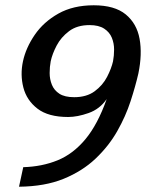

<svg xmlns="http://www.w3.org/2000/svg" viewBox="-20 -630 557 727"><path d="M504 -352Q493 -304 474.5 -247Q456 -190 424 -133.5Q392 -77 342 -29.5Q292 18 221 47Q150 76 52 77L68 3Q139 1 198 -23Q257 -47 303.5 -103Q350 -159 384 -255Q358 -217 315.5 -202Q273 -187 238 -187Q163 -187 122 -218.5Q81 -250 68.5 -298.5Q56 -347 67 -398Q78 -449 111.5 -498Q145 -547 201 -578.5Q257 -610 335 -610Q414 -610 456 -575.5Q498 -541 508.5 -483Q519 -425 504 -352ZM408 -398Q412 -419 412 -442.5Q412 -466 403.5 -487Q395 -508 374.5 -521.5Q354 -535 319 -535Q272 -535 241.5 -512Q211 -489 194.5 -457.5Q178 -426 172 -398Q168 -377 168 -353.5Q168 -330 176.5 -309Q185 -288 205 -275Q225 -262 261 -262Q308 -262 338.5 -284.5Q369 -307 385.5 -339Q402 -371 408 -398Z"/></svg>

Font: Epunda Sans Medium
Style: Italic
Weight: 500
Italic angle: -12.0243°
Designer: Simon Atzbach
Foundry: typofactur
Version: Version 2.204; ttfautohint (v1.8.4.7-5d5b)